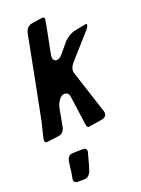

<svg xmlns="http://www.w3.org/2000/svg" viewBox="-220 -814 864 1180"><g transform="rotate(-20 212.5 -224.0)"><path d="M254 -7Q241 -7 239 -35L213 -222Q208 -249 182 -249Q154 -249 133 -204Q126 -187 124 -176L102 -58Q93 -22 60 -17L-19 -7Q-34 -7 -34 -25Q-34 -31 -8 -135Q46 -406 98 -677Q107 -716 142 -724Q210 -735 218 -735Q229 -735 229 -721Q229 -714 187 -503L186 -486Q186 -461 211 -460Q229 -460 247 -482L303 -549Q337 -584 379 -593L453 -607Q459 -607 459 -601Q459 -589 441 -569L300 -410Q280 -386 280 -363Q280 -356 283 -346L373 -69Q376 -61 376 -53Q376 -27 342 -21ZM116 287H74Q61 287 55.5 279.5Q50 272 50 263L58 218Q61 184 66 157L67 148Q75 111 106 111L138 110Q161 110 170 109Q197 109 197 130Q197 134 196 136.5Q195 139 195 140V139Q182 190 176.5 208.5Q171 227 164 248H165Q149 287 116 287Z"/></g></svg>

Font: Bangerz
Style: Regular
Weight: 400
Designer: vernon adams
Foundry: Vernon Adams
Version: Version 2.10;February 7, 2025;FontCreator 13.0.0.2683 64-bit